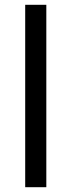

<svg xmlns="http://www.w3.org/2000/svg" viewBox="-20 -780 298 800"><path d="M173 0H85V-760H173Z"/></svg>

Font: Noto Sans Limbu
Style: Regular
Weight: 400
Designer: Monotype Design Team
Foundry: Monotype Imaging Inc.
Version: Version 2.004; ttfautohint (v1.8.4.7-5d5b)